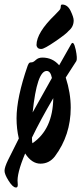

<svg xmlns="http://www.w3.org/2000/svg" viewBox="-69 -711 359 847"><path d="M173 -21Q148 11 109.5 11Q71 11 42 -34Q4 56 9 96Q12 118 0 116Q-13 115 -31 86.5Q-49 58 -49 42.5Q-49 27 -34 -4Q-19 -35 14 -100Q4 -143 4 -189Q4 -280 53 -421Q57 -431 60 -433.5Q63 -436 70.5 -436Q78 -436 89 -446.5Q100 -457 118 -457Q163 -457 192 -423Q218 -470 243 -513Q255 -538 265 -492Q273 -453 268 -442Q246 -409 221 -369Q243 -301 243 -236Q243 -115 173 -21ZM75 -215 160 -367Q154 -398 137 -398Q94 -398 75 -215ZM74 -79Q164 -140 166 -278Q109 -181 72 -104Q72 -85 74 -79ZM92 -512Q92 -567 174 -646Q188 -660 193.5 -666.5Q199 -673 199 -682Q199 -691 205 -691Q229 -691 242.5 -663Q256 -635 256 -621Q256 -593 234 -575Q224 -562 175 -528.5Q126 -495 113.5 -495Q101 -495 96.5 -501Q92 -507 92 -512Z"/></svg>

Font: Devonshire
Style: Regular
Weight: 400
Designer: Astigmatic (AOETI)
Foundry: Astigmatic (AOETI)
Version: Version 1.001